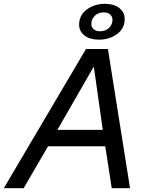

<svg xmlns="http://www.w3.org/2000/svg" viewBox="-60 -987 773 1007"><path d="M506 -730 622 0H526L492 -220H192L64 0H-40L391 -730ZM241 -306H479L432 -638ZM355 -858Q355 -907 395 -937Q435 -967 491 -967Q537 -967 565.5 -945Q594 -923 594 -887Q594 -838 554 -808.5Q514 -779 459 -779Q412 -779 383.5 -800.5Q355 -822 355 -858ZM419 -862Q419 -844 431.5 -833.5Q444 -823 465 -823Q494 -823 512 -841Q530 -859 530 -882Q530 -900 518 -911Q506 -922 484 -922Q455 -922 437 -904Q419 -886 419 -862Z"/></svg>

Font: Nacelle
Style: Italic
Weight: 400
Italic angle: -12°
Designer: Sora Sagano
Foundry: Sora Sagano
Version: Version 1.000;FEAKit 1.0